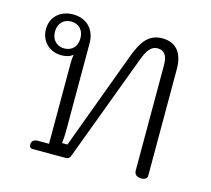

<svg xmlns="http://www.w3.org/2000/svg" viewBox="-85 -656 834 758"><g transform="rotate(15 332.0 -277.0)"><path d="M552 1C568 1 576 -6 576 -17V-453C576 -516 548 -555 490 -555C434 -555 408 -516 385 -455L236 -53H214C216 -71 217 -87 217 -103V-462C217 -515 184 -555 125 -555C74 -555 36 -522 36 -471C36 -422 73 -387 121 -387C139 -387 156 -391 168 -402C166 -390 165 -379 165 -367V-37H121C104 -37 94 -30 94 -15C94 -5 100 0 107 0H242C254 0 259 -5 263 -16L426 -452C440 -488 454 -512 482 -512C510 -512 523 -492 523 -456V-24C523 -8 533 1 552 1ZM125 -416C96 -416 73 -436 73 -471C73 -506 96 -526 125 -526C155 -526 177 -506 177 -471C177 -436 155 -416 125 -416Z"/></g></svg>

Font: Maitree Light
Style: Regular
Weight: 300
Designer: CadsonDemak Team
Foundry: CadsonDemak
Version: Version 1.000;PS 001.000;hotconv 1.0.88;makeotf.lib2.5.64775